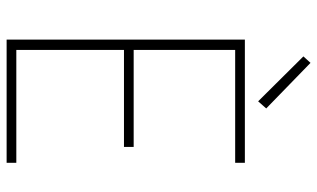

<svg xmlns="http://www.w3.org/2000/svg" viewBox="-209 -749 958 580"><g transform="rotate(90 270.0 -459.0)"><path d="M99.6 0V-719.7H471.7V-690.4H130.9V-383.8H423.8V-354.5H130.9V-29.3H471.7V0ZM286.1 -759.8 150.4 -896.5 169.9 -918 307.6 -784.2Z"/></g></svg>

Font: Reddit Sans ExtraLight
Style: Regular
Weight: 250
Designer: Stephen Hutchings
Foundry: Reddit
Version: Version 1.014